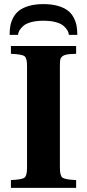

<svg xmlns="http://www.w3.org/2000/svg" viewBox="-20 -916 424 936"><path d="M33.2 0V-38.1Q86.4 -40.5 99.1 -49.8Q111.8 -59.1 111.8 -97.2V-595.2Q111.8 -633.3 99.1 -642.3Q86.4 -651.4 33.2 -653.8V-691.9H351.1V-653.8Q322.3 -652.8 308.6 -650.9Q294.9 -648.9 285.4 -642.3Q275.9 -635.7 273.9 -625.7Q272 -615.7 272 -595.2V-97.2Q272 -59.1 284.9 -49.8Q297.9 -40.5 351.1 -38.1V0ZM26.9 -746.1Q26.9 -770.5 30.5 -790.5Q34.2 -810.5 44.9 -830.8Q55.7 -851.1 73.5 -864.7Q91.3 -878.4 121.3 -887.2Q151.4 -896 191.9 -896Q232.4 -896 262.5 -887.2Q292.5 -878.4 310.3 -864.7Q328.1 -851.1 338.9 -830.8Q349.6 -810.5 353.3 -790.5Q356.9 -770.5 356.9 -746.1H315.9Q314.9 -756.8 309.1 -767.3Q303.2 -777.8 290.5 -789.3Q277.8 -800.8 252.4 -807.9Q227.1 -814.9 191.9 -814.9Q156.7 -814.9 131.3 -807.9Q106 -800.8 93.3 -789.3Q80.6 -777.8 74.7 -767.3Q68.8 -756.8 67.9 -746.1Z"/></svg>

Font: Linguistics Pro
Style: Bold
Weight: 700
Designer: Stefan Peev, Context Ltd
Foundry: Stefan Peev, Context Ltd
Version: Version 001.000